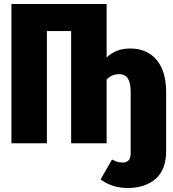

<svg xmlns="http://www.w3.org/2000/svg" viewBox="-20 -715 864 958"><path d="M809 -256V39Q809 131 757 177Q705 223 617 223Q538 223 482 180L539 81Q555 89 566 92.5Q577 96 592 96Q632 96 632 50V-256Q632 -302 618 -323.5Q604 -345 575 -345Q537 -345 512 -318V0H335V-560H214V0H37V-695H512V-428Q535 -450 563.5 -461.5Q592 -473 630 -473Q714 -473 761.5 -416Q809 -359 809 -256Z"/></svg>

Font: Fira Sans Compressed ExtraBold
Style: Regular
Weight: 800
Width: 1
Designer: bBox Type GmbH & Carrois Corporate GbR & Edenspiekermann AG
Foundry: bBox Type GmbH & Carrois Corporate GbR & Edenspiekermann AG
Version: Version 4.301